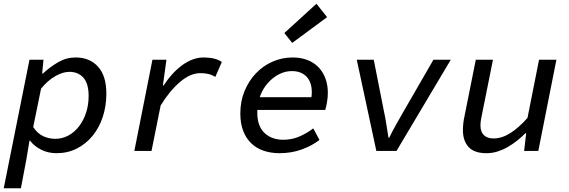

<svg xmlns="http://www.w3.org/2000/svg" viewBox="-29 -809 3049 1029"><path d="M-9 200 129 -489H204L197 -415H201Q239 -450 282.5 -475.5Q326 -501 376 -501Q452 -501 496.5 -451.5Q541 -402 541 -308Q541 -241 522 -183Q503 -125 467.5 -81.5Q432 -38 383 -13Q334 12 274 12Q229 12 192 -6.5Q155 -25 132 -55H129L112 47L83 200ZM267 -65Q305 -65 338 -83Q371 -101 395 -132.5Q419 -164 432.5 -205.5Q446 -247 446 -295Q446 -361 418 -392.5Q390 -424 343 -424Q308 -424 267.5 -401Q227 -378 191 -334L149 -128Q172 -93 203 -79Q234 -65 267 -65Z M691 0 788 -489H863L844 -351H848Q868 -382 892.5 -409.5Q917 -437 944.5 -457.5Q972 -478 1001.5 -489.5Q1031 -501 1062 -501Q1125 -501 1160 -477L1125 -397Q1107 -408 1088 -412.5Q1069 -417 1045 -417Q991 -417 935.5 -369.5Q880 -322 832 -244L783 0Z M1469 12Q1422 12 1383 -1.5Q1344 -15 1316.5 -42Q1289 -69 1274 -108.5Q1259 -148 1259 -201Q1259 -267 1282 -322Q1305 -377 1343.5 -417Q1382 -457 1432.5 -479Q1483 -501 1539 -501Q1584 -501 1619.5 -487Q1655 -473 1679 -447.5Q1703 -422 1715.5 -387.5Q1728 -353 1728 -312Q1728 -285 1723 -258Q1718 -231 1714 -220H1350V-205Q1350 -133 1388.5 -96.5Q1427 -60 1489 -60Q1536 -60 1576 -77.5Q1616 -95 1650 -121L1683 -59Q1645 -29 1589.5 -8.5Q1534 12 1469 12ZM1535 -428Q1509 -428 1483.5 -418.5Q1458 -409 1435 -391Q1412 -373 1393 -347Q1374 -321 1363 -288H1640Q1641 -295 1641.5 -301.5Q1642 -308 1642 -315Q1642 -369 1613.5 -398.5Q1585 -428 1535 -428ZM1537 -579 1495 -632 1667 -789 1724 -717Z M1988 0 1883 -489H1974L2028 -216Q2036 -180 2041.5 -143Q2047 -106 2053 -71H2057Q2074 -106 2094.5 -142.5Q2115 -179 2137 -217L2294 -489H2387L2096 0Z M2578 12Q2513 12 2482.5 -21Q2452 -54 2452 -111Q2452 -150 2461 -189L2521 -489H2613L2555 -200Q2551 -182 2548.5 -166.5Q2546 -151 2546 -136Q2546 -103 2564 -85Q2582 -67 2616 -67Q2661 -67 2706.5 -96Q2752 -125 2798 -177L2860 -489H2953L2856 0H2780L2791 -95H2787Q2766 -74 2742 -55Q2718 -36 2692 -21Q2666 -6 2637.5 3Q2609 12 2578 12Z"/></svg>

Font: Source Code Pro Medium
Style: Italic
Weight: 500
Italic angle: -11°
Monospace: yes
Designer: Paul D. Hunt, Teo Tuominen
Foundry: Adobe Systems Incorporated
Version: Version 1.050;PS 1.000;hotconv 16.6.51;makeotf.lib2.5.65220